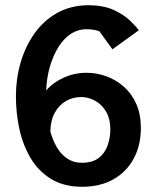

<svg xmlns="http://www.w3.org/2000/svg" viewBox="-20 -712 597 736"><path d="M295 4Q224 4 175 -26.5Q126 -57 96.5 -107.5Q67 -158 54 -219Q41 -280 41 -343Q41 -410 59 -472Q77 -534 112 -583.5Q147 -633 198.5 -662Q250 -691 316 -692Q377 -692 416.5 -673.5Q456 -655 479.5 -632Q503 -609 512 -596L411 -523L361 -592Q353 -595 340.5 -597.5Q328 -600 311 -600Q279 -600 252 -582.5Q225 -565 204.5 -532.5Q184 -500 171.5 -457.5Q159 -415 157 -365Q182 -395 223.5 -414Q265 -433 312 -433Q351 -433 388 -419.5Q425 -406 455 -379.5Q485 -353 502.5 -313.5Q520 -274 520 -221Q520 -155 492.5 -104Q465 -53 414.5 -24.5Q364 4 295 4ZM294 -88Q333 -88 357 -105.5Q381 -123 392 -153Q403 -183 403 -217Q403 -255 387.5 -282.5Q372 -310 346 -325Q320 -340 291 -340Q259 -340 232.5 -324.5Q206 -309 190 -280Q174 -251 173 -208Q182 -175 198 -147.5Q214 -120 238 -104Q262 -88 294 -88Z"/></svg>

Font: Kreon Medium
Style: Regular
Weight: 500
Version: Version 2.002